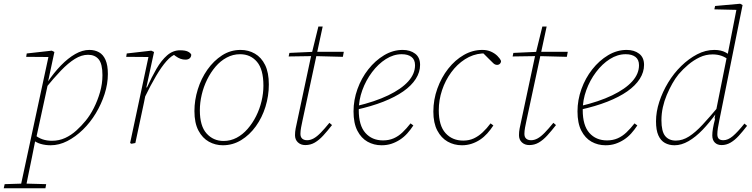

<svg xmlns="http://www.w3.org/2000/svg" viewBox="-79 -765 4020 1027"><path d="M-59 242 -54 220 43 217H56L168 220L164 242ZM29 242 183 -474 188 -460 61 -461 64 -479 198 -494 212 -487 178 -328H180L114 -24L111 -20Q101 33 91.5 78Q82 123 74 163Q66 203 58 242ZM192 12Q164 12 139.5 5Q115 -2 97 -17L103 -46Q125 -28 148 -20Q171 -12 199 -12Q237 -12 269.5 -27Q302 -42 329.5 -67Q357 -92 379 -119Q403 -148 423 -187.5Q443 -227 456 -272Q469 -317 469 -363Q469 -423 449 -447.5Q429 -472 392 -472Q357 -472 321.5 -450Q286 -428 247 -387.5Q208 -347 162 -290L158 -325H175Q209 -376 247 -415Q285 -454 323.5 -476Q362 -498 399 -498Q428 -498 450.5 -485.5Q473 -473 485.5 -444.5Q498 -416 498 -369Q498 -316 480.5 -262Q463 -208 433.5 -159Q404 -110 364.5 -71.5Q325 -33 281 -10.5Q237 12 192 12Z M695 -244 693 -297H707Q732 -352 758 -397Q784 -442 815 -469Q846 -496 884 -496Q911 -496 925 -489.5Q939 -483 944 -473Q944 -461 936 -453.5Q928 -446 913 -446Q899 -446 886.5 -450.5Q874 -455 860 -465L846 -476L880 -478L863 -476Q838 -468 811.5 -438Q785 -408 756 -359Q727 -310 695 -244ZM617 0 718 -474 723 -460 596 -461 599 -479 730 -494 745 -487 704 -298 707 -296 691 -216Q679 -162 668 -108Q657 -54 645 0L624 4Z M1113 12Q1073 12 1038.5 -7Q1004 -26 982.5 -66.5Q961 -107 961 -171Q961 -229 979 -287Q997 -345 1030.5 -392.5Q1064 -440 1109 -469Q1154 -498 1208 -498Q1250 -498 1284.5 -478Q1319 -458 1339 -417.5Q1359 -377 1359 -313Q1359 -252 1341 -194Q1323 -136 1289.5 -89.5Q1256 -43 1211 -15.5Q1166 12 1113 12ZM1117 -11Q1154 -11 1186.5 -28Q1219 -45 1245.5 -75.5Q1272 -106 1291 -144Q1310 -182 1320 -224Q1330 -266 1330 -307Q1330 -394 1295.5 -434.5Q1261 -475 1205 -475Q1167 -475 1133.5 -457Q1100 -439 1074 -408.5Q1048 -378 1029 -339.5Q1010 -301 1000 -258.5Q990 -216 990 -175Q990 -91 1026 -51Q1062 -11 1117 -11Z M1465 -463 1469 -482 1601 -488H1605H1760L1755 -461L1602 -465H1600ZM1554 11Q1530 11 1514.5 -3.5Q1499 -18 1499 -42Q1499 -60 1502.5 -78Q1506 -96 1511 -118L1583 -456L1624 -623H1647L1539 -120Q1535 -102 1531.5 -83Q1528 -64 1528 -49Q1528 -32 1537.5 -23.5Q1547 -15 1564 -15Q1581 -15 1598.5 -24.5Q1616 -34 1636.5 -55Q1657 -76 1683 -108L1697 -96Q1672 -64 1650 -40Q1628 -16 1605 -2.5Q1582 11 1554 11Z M1962 12Q1921 12 1887 -7Q1853 -26 1832.5 -66Q1812 -106 1812 -169Q1812 -230 1833 -288.5Q1854 -347 1891 -394Q1928 -441 1975.5 -469.5Q2023 -498 2075 -498Q2115 -498 2141.5 -478Q2168 -458 2168 -418Q2168 -379 2145 -343Q2122 -307 2078.5 -276.5Q2035 -246 1971.5 -221Q1908 -196 1826 -178L1825 -197Q1927 -221 1997.5 -255Q2068 -289 2104.5 -329.5Q2141 -370 2141 -416Q2141 -446 2122 -460.5Q2103 -475 2070 -475Q2026 -475 1985 -449Q1944 -423 1911 -379Q1878 -335 1859 -282.5Q1840 -230 1840 -176Q1840 -94 1875.5 -54Q1911 -14 1970 -14Q2001 -14 2026.5 -25Q2052 -36 2074 -57Q2096 -78 2117 -105L2132 -94Q2117 -71 2099.5 -51.5Q2082 -32 2060.5 -18Q2039 -4 2015 4Q1991 12 1962 12Z M2392 12Q2350 12 2315.5 -7.5Q2281 -27 2260 -67Q2239 -107 2239 -168Q2239 -232 2260.5 -291.5Q2282 -351 2318.5 -397.5Q2355 -444 2402 -471Q2449 -498 2501 -498Q2527 -498 2547 -489Q2567 -480 2581 -466.5Q2595 -453 2601 -439Q2601 -430 2595 -424Q2589 -418 2580 -418Q2569 -418 2560 -426.5Q2551 -435 2534 -452L2503 -483H2519V-479H2499Q2450 -475 2408 -448Q2366 -421 2334.5 -378Q2303 -335 2285.5 -282.5Q2268 -230 2268 -175Q2268 -93 2304 -53Q2340 -13 2399 -13Q2430 -13 2455 -24.5Q2480 -36 2502.5 -57Q2525 -78 2545 -105L2560 -94Q2545 -71 2527.5 -51.5Q2510 -32 2489 -18Q2468 -4 2443.5 4Q2419 12 2392 12Z M2663 -463 2667 -482 2799 -488H2803H2958L2953 -461L2800 -465H2798ZM2752 11Q2728 11 2712.5 -3.5Q2697 -18 2697 -42Q2697 -60 2700.5 -78Q2704 -96 2709 -118L2781 -456L2822 -623H2845L2737 -120Q2733 -102 2729.5 -83Q2726 -64 2726 -49Q2726 -32 2735.5 -23.5Q2745 -15 2762 -15Q2779 -15 2796.5 -24.5Q2814 -34 2834.5 -55Q2855 -76 2881 -108L2895 -96Q2870 -64 2848 -40Q2826 -16 2803 -2.5Q2780 11 2752 11Z M3160 12Q3119 12 3085 -7Q3051 -26 3030.5 -66Q3010 -106 3010 -169Q3010 -230 3031 -288.5Q3052 -347 3089 -394Q3126 -441 3173.5 -469.5Q3221 -498 3273 -498Q3313 -498 3339.5 -478Q3366 -458 3366 -418Q3366 -379 3343 -343Q3320 -307 3276.5 -276.5Q3233 -246 3169.5 -221Q3106 -196 3024 -178L3023 -197Q3125 -221 3195.5 -255Q3266 -289 3302.5 -329.5Q3339 -370 3339 -416Q3339 -446 3320 -460.5Q3301 -475 3268 -475Q3224 -475 3183 -449Q3142 -423 3109 -379Q3076 -335 3057 -282.5Q3038 -230 3038 -176Q3038 -94 3073.5 -54Q3109 -14 3168 -14Q3199 -14 3224.5 -25Q3250 -36 3272 -57Q3294 -78 3315 -105L3330 -94Q3315 -71 3297.5 -51.5Q3280 -32 3258.5 -18Q3237 -4 3213 4Q3189 12 3160 12Z M3529 12Q3500 12 3477.5 -0.5Q3455 -13 3442.5 -41Q3430 -69 3430 -116Q3430 -167 3447.5 -220.5Q3465 -274 3495 -323.5Q3525 -373 3565 -412Q3605 -451 3650 -474.5Q3695 -498 3742 -498Q3760 -498 3775.5 -494.5Q3791 -491 3803.5 -484Q3816 -477 3826 -468L3822 -442Q3802 -459 3780 -466.5Q3758 -474 3733 -474Q3696 -474 3663.5 -458.5Q3631 -443 3602.5 -419Q3574 -395 3551 -368Q3533 -346 3517 -317.5Q3501 -289 3487.5 -257Q3474 -225 3466.5 -191Q3459 -157 3459 -122Q3459 -62 3479 -37.5Q3499 -13 3536 -13Q3572 -13 3606.5 -35Q3641 -57 3679 -98Q3717 -139 3764 -195L3767 -159H3752Q3716 -109 3679 -70.5Q3642 -32 3604 -10Q3566 12 3529 12ZM3781 11Q3758 11 3744.5 -2.5Q3731 -16 3731 -41Q3731 -57 3734.5 -78Q3738 -99 3746 -130L3743 -132L3809 -462L3812 -467L3862 -723L3870 -712L3742 -715L3746 -733L3880 -745L3893 -738L3768 -118Q3764 -100 3761 -80.5Q3758 -61 3758 -47Q3758 -30 3766 -22.5Q3774 -15 3790 -15Q3815 -15 3841 -37Q3867 -59 3903 -104L3917 -92Q3894 -62 3872.5 -38.5Q3851 -15 3828.5 -2Q3806 11 3781 11Z"/></svg>

Font: Source Serif 4 ExtraLight
Style: Italic
Weight: 250
Italic angle: -12°
Designer: Frank Grießhammer
Foundry: Adobe Systems Incorporated
Version: Version 4.004;hotconv 1.0.116;makeotfexe 2.5.65601